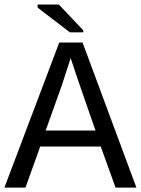

<svg xmlns="http://www.w3.org/2000/svg" viewBox="-20 -852 640 872"><path d="M504.9 0 437.5 -186.5H162.6L95.7 0H0L249 -658.7H355L599.6 0ZM300.8 -588.4 294.9 -569.3 261.2 -465.8 187.5 -259.3H413.6L329.1 -503.4ZM297.4 -705.1 150.9 -817.4V-831.5H247.1L357.9 -714.8V-705.1Z"/></svg>

Font: Courier New
Style: Regular
Weight: 400
Designer: Steve Matteson
Foundry: Ascender Corporation
Version: Version 2.00.3